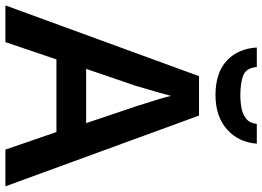

<svg xmlns="http://www.w3.org/2000/svg" viewBox="-150 -821 971 711"><g transform="rotate(90 335.5 -465.5)"><path d="M534 0 469 -189H200L136 0H0L262 -717H408L670 0ZM374 -483Q370 -497 362 -521Q354 -545 346.5 -570.5Q339 -596 335 -613Q330 -593 322.5 -567Q315 -541 308 -518Q301 -495 298 -483L235 -299H436ZM512 -931Q507 -863 459 -820.5Q411 -778 332 -778Q250 -778 205 -819.5Q160 -861 156 -931H228Q232 -890 261 -880Q290 -870 333 -870Q358 -870 381 -874.5Q404 -879 420 -892Q436 -905 439 -931Z"/></g></svg>

Font: Noto Sans Kannada SemiBold
Style: Regular
Weight: 600
Designer: Jelle Bosma - Monotype Design Team
Foundry: Monotype Imaging Inc.
Version: Version 2.005; ttfautohint (v1.8.4.7-5d5b)